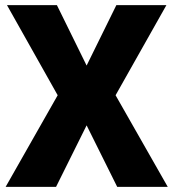

<svg xmlns="http://www.w3.org/2000/svg" viewBox="-20 -731 678 751"><path d="M318.8 -474.6 435.1 -710.9H630.9L432.1 -358.4L636.2 0H438.5L318.8 -240.7L199.2 0H2L205.6 -358.4L7.3 -710.9H202.6Z"/></svg>

Font: Vazir Black UI
Style: Black-UI
Weight: 900
Designer: Saber Rastikerdar
Foundry: Saber Rastikerdar
Version: Version 30.1.0